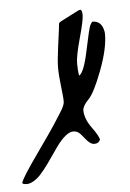

<svg xmlns="http://www.w3.org/2000/svg" viewBox="-130 -416 377 558"><g transform="rotate(-5 59.0 -137.5)"><path d="M119.1 -381.3 124.5 -382.8Q130.4 -382.3 130.4 -366.7Q130.4 -351.1 116.2 -300.3Q102.1 -249.5 102.1 -228.3Q102.1 -207 105 -192.4Q119.6 -200.2 132.8 -263.9Q146 -327.6 150.4 -336.2Q154.8 -344.7 157.7 -345.2Q180.7 -345.2 188 -320.8Q190.4 -313 190.4 -305.7Q190.4 -263.7 166.7 -201.2Q143.1 -138.7 126 -121.3Q108.9 -104 108.4 -91.3Q108.4 -66.4 127.9 -39.6Q148.9 -10.7 148.9 -1.5Q144.5 8.8 132.3 9Q120.1 9.3 106.9 -7.8Q93.8 -24.9 87.4 -28.6Q81.1 -32.2 73.7 -32.2Q52.7 -32.2 23.4 8.3L6.3 32.7Q-25.9 80.6 -43.2 94.5Q-60.5 108.4 -73.5 108.2Q-86.4 107.9 -86.9 104Q-84.5 91.3 -36.9 24.2Q10.7 -43 20 -57.9Q29.3 -72.8 41.3 -91.3Q53.2 -109.9 53.7 -120.1Q54.2 -130.4 50 -164.8Q45.9 -199.2 45.9 -220Q45.9 -240.7 51.3 -280.3L58.1 -331.1Q59.6 -347.2 60.5 -349.4Q61.5 -351.6 65.9 -354Z"/></g></svg>

Font: Kristi
Style: Regular
Weight: 400
Italic angle: -15°
Version: Version 1.004